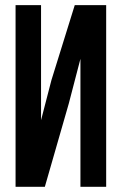

<svg xmlns="http://www.w3.org/2000/svg" viewBox="-20 -720 467 740"><path d="M245.1 -320.8 152.8 0H40V-700.2H138.2V-256.8L178.2 -411.1L268.1 -700.2H389.2V0H290V-493.2Z"/></svg>

Font: Bebas Neue Bold
Style: Regular
Weight: 700
Designer: Ryoichi Tsunekawa
Foundry: Ryoichi Tsunekawa
Version: Version 1.300